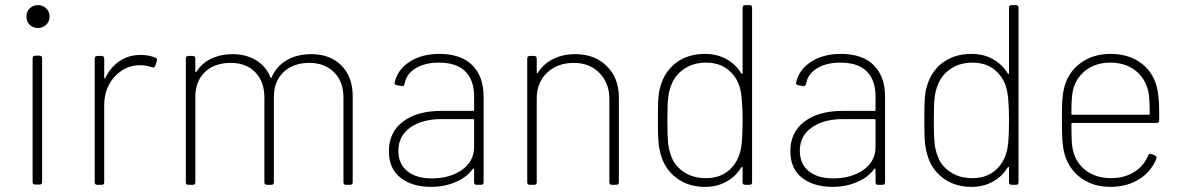

<svg xmlns="http://www.w3.org/2000/svg" viewBox="-20 -720 4608 748"><path d="M107 -11V-493Q107 -503 117 -503H134Q144 -503 144 -493V-11Q144 -1 134 -1H117Q107 -1 107 -11ZM128 -700Q147 -700 160 -687.5Q173 -675 173 -656Q173 -636 160 -623.5Q147 -611 128 -611Q108 -611 95.5 -623.5Q83 -636 83 -656Q83 -675 96 -687.5Q109 -700 128 -700Z M349 -10V-492Q349 -502 359 -502H376Q386 -502 386 -492V-418Q386 -415 387.5 -414.5Q389 -414 390 -416Q411 -459 446.5 -482.5Q482 -506 528 -506Q561 -506 586 -495Q594 -492 591 -482L585 -464Q582 -455 572 -458Q551 -466 525 -466Q473 -466 433 -428Q411 -407 398.5 -377Q386 -347 386 -311V-10Q386 0 376 0H359Q349 0 349 -10Z M704 -10V-492Q704 -502 714 -502H731Q741 -502 741 -492V-443Q741 -436 746 -441Q766 -474 803 -491.5Q840 -509 887 -509Q939 -509 978 -485Q1017 -461 1034 -418Q1035 -416 1036 -416Q1037 -416 1038 -418Q1057 -462 1097 -485.5Q1137 -509 1193 -509Q1266 -509 1310 -465Q1354 -421 1354 -347V-10Q1354 0 1344 0H1328Q1318 0 1318 -10V-340Q1318 -402 1281.5 -438.5Q1245 -475 1185 -475Q1122 -475 1084.5 -439Q1047 -403 1047 -342V-10Q1047 0 1037 0H1020Q1010 0 1010 -10V-340Q1010 -402 974.5 -438.5Q939 -475 879 -475Q815 -475 778 -439Q741 -403 741 -342V-10Q741 0 731 0H714Q704 0 704 -10Z M1495 -131Q1495 -204 1549.5 -246Q1604 -288 1700 -288H1823Q1827 -288 1827 -292V-345Q1827 -407 1793 -441.5Q1759 -476 1690 -476Q1635 -476 1599 -454Q1563 -432 1556 -393Q1553 -382 1544 -385L1526 -388Q1517 -390 1517 -396Q1527 -447 1574.5 -478.5Q1622 -510 1692 -510Q1776 -510 1820 -466Q1864 -422 1864 -344V-10Q1864 0 1854 0H1837Q1827 0 1827 -10V-60Q1827 -62 1825.5 -63Q1824 -64 1822 -62Q1798 -29 1754.5 -10.5Q1711 8 1659 8Q1586 8 1540.5 -27.5Q1495 -63 1495 -131ZM1662 -25Q1732 -25 1779.5 -58Q1827 -91 1827 -148V-252Q1827 -256 1823 -256H1701Q1624 -256 1578 -223Q1532 -190 1532 -133Q1532 -81 1567 -53Q1602 -25 1662 -25Z M2034 -10V-492Q2034 -502 2044 -502H2061Q2071 -502 2071 -492V-438Q2071 -435 2072.5 -434.5Q2074 -434 2075 -436Q2097 -471 2134.5 -490Q2172 -509 2222 -509Q2297 -509 2344 -462.5Q2391 -416 2391 -340V-10Q2391 0 2381 0H2364Q2354 0 2354 -10V-334Q2354 -396 2315.5 -435.5Q2277 -475 2216 -475Q2151 -475 2111 -436.5Q2071 -398 2071 -336V-10Q2071 0 2061 0H2044Q2034 0 2034 -10Z M2554 -119Q2547 -144 2545 -170Q2543 -196 2543 -250Q2543 -304 2544.5 -332Q2546 -360 2552 -380Q2568 -441 2614 -475.5Q2660 -510 2727 -510Q2773 -510 2809.5 -490Q2846 -470 2868 -434Q2873 -429 2873 -436V-690Q2873 -700 2883 -700H2900Q2910 -700 2910 -690V-10Q2910 0 2900 0H2883Q2873 0 2873 -10V-66Q2873 -73 2868 -68Q2846 -32 2809.5 -12Q2773 8 2727 8Q2661 8 2615 -27Q2569 -62 2554 -119ZM2596 -109Q2608 -75 2643.5 -50.5Q2679 -26 2730 -26Q2775 -26 2806.5 -46.5Q2838 -67 2855 -104Q2866 -127 2869.5 -161.5Q2873 -196 2873 -251Q2873 -346 2861 -383Q2848 -424 2814.5 -450Q2781 -476 2730 -476Q2683 -476 2647.5 -453Q2612 -430 2597 -393Q2586 -367 2583 -338Q2580 -309 2580 -251Q2580 -194 2582.5 -165.5Q2585 -137 2596 -109Z M3059 -131Q3059 -204 3113.5 -246Q3168 -288 3264 -288H3387Q3391 -288 3391 -292V-345Q3391 -407 3357 -441.5Q3323 -476 3254 -476Q3199 -476 3163 -454Q3127 -432 3120 -393Q3117 -382 3108 -385L3090 -388Q3081 -390 3081 -396Q3091 -447 3138.5 -478.5Q3186 -510 3256 -510Q3340 -510 3384 -466Q3428 -422 3428 -344V-10Q3428 0 3418 0H3401Q3391 0 3391 -10V-60Q3391 -62 3389.5 -63Q3388 -64 3386 -62Q3362 -29 3318.5 -10.5Q3275 8 3223 8Q3150 8 3104.5 -27.5Q3059 -63 3059 -131ZM3226 -25Q3296 -25 3343.5 -58Q3391 -91 3391 -148V-252Q3391 -256 3387 -256H3265Q3188 -256 3142 -223Q3096 -190 3096 -133Q3096 -81 3131 -53Q3166 -25 3226 -25Z M3592 -119Q3585 -144 3583 -170Q3581 -196 3581 -250Q3581 -304 3582.5 -332Q3584 -360 3590 -380Q3606 -441 3652 -475.5Q3698 -510 3765 -510Q3811 -510 3847.5 -490Q3884 -470 3906 -434Q3911 -429 3911 -436V-690Q3911 -700 3921 -700H3938Q3948 -700 3948 -690V-10Q3948 0 3938 0H3921Q3911 0 3911 -10V-66Q3911 -73 3906 -68Q3884 -32 3847.5 -12Q3811 8 3765 8Q3699 8 3653 -27Q3607 -62 3592 -119ZM3634 -109Q3646 -75 3681.5 -50.5Q3717 -26 3768 -26Q3813 -26 3844.5 -46.5Q3876 -67 3893 -104Q3904 -127 3907.5 -161.5Q3911 -196 3911 -251Q3911 -346 3899 -383Q3886 -424 3852.5 -450Q3819 -476 3768 -476Q3721 -476 3685.5 -453Q3650 -430 3635 -393Q3624 -367 3621 -338Q3618 -309 3618 -251Q3618 -194 3620.5 -165.5Q3623 -137 3634 -109Z M4127 -121Q4121 -144 4119 -172.5Q4117 -201 4117 -253Q4117 -302 4118.5 -328Q4120 -354 4125 -375Q4139 -436 4188 -473Q4237 -510 4306 -510Q4380 -510 4429 -471.5Q4478 -433 4490 -366Q4496 -333 4496 -278V-252Q4496 -241 4486 -241H4158Q4154 -241 4154 -237Q4154 -159 4159 -140Q4169 -88 4209 -57Q4249 -26 4309 -26Q4360 -26 4398 -49.5Q4436 -73 4453 -114Q4456 -123 4465 -120L4478 -115Q4488 -110 4485 -102Q4465 -51 4417.5 -21.5Q4370 8 4306 8Q4239 8 4191.5 -26.5Q4144 -61 4127 -121ZM4158 -273H4455Q4459 -273 4459 -277Q4459 -339 4454 -362Q4443 -414 4403.5 -445Q4364 -476 4306 -476Q4248 -476 4208.5 -445Q4169 -414 4159 -363Q4154 -338 4154 -277Q4154 -273 4158 -273Z"/></svg>

Font: Barlow GEO Extra Light
Style: Regular
Weight: 200
Designer: Jeremy Tribby
Foundry: Tribby Type
Version: Version 1.408